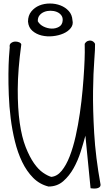

<svg xmlns="http://www.w3.org/2000/svg" viewBox="-20 -1058 613 1088"><path d="M463.9 -289.1Q453.1 -249 437.5 -199.2Q421.9 -149.4 397.5 -105.5Q373 -61.5 338.4 -31.2Q303.7 -1 254.9 -1Q204.1 -13.7 167.5 -50.8Q130.9 -87.9 105.5 -140.6Q80.1 -193.4 64.5 -257.3Q48.8 -321.3 40.5 -388.2Q32.2 -455.1 29.8 -520Q27.3 -585 27.8 -639.6Q28.3 -694.3 30.8 -733.9Q33.2 -773.4 35.2 -790Q32.2 -805.7 42 -813.5Q51.8 -821.3 64.5 -822.3Q77.1 -823.2 88.4 -818.4Q99.6 -813.5 100.6 -805.7Q81.1 -662.1 80.6 -552.7Q80.1 -443.4 91.8 -361.8Q103.5 -280.3 125.5 -224.6Q147.5 -168.9 172.4 -133.3Q197.3 -97.7 223.6 -79.6Q250 -61.5 270.5 -55.7Q303.7 -58.6 329.6 -90.3Q355.5 -122.1 375 -172.4Q394.5 -222.7 408.7 -286.1Q422.9 -349.6 432.6 -417Q442.4 -484.4 448.2 -550.3Q454.1 -616.2 457 -669.9Q460 -723.6 460.4 -761.2Q460.9 -798.8 460 -809.6Q466.8 -821.3 476.1 -825.2Q485.4 -829.1 493.7 -828.1Q502 -827.1 508.8 -821.8Q515.6 -816.4 518.6 -809.6Q519.5 -784.2 514.2 -715.3Q508.8 -646.5 507.3 -542.5Q505.9 -438.5 513.7 -303.2Q521.5 -168 549.8 -11.7Q549.8 -2 543.5 2.9Q537.1 7.8 528.3 9.3Q519.5 10.7 509.8 10.3Q500 9.8 493.2 8.8L463.9 -289.1ZM138.7 -935.5Q138.7 -969.7 157.2 -992.7Q175.8 -1015.6 203.1 -1026.9Q230.5 -1038.1 262.7 -1038.1Q294.9 -1038.1 322.8 -1027.3Q350.6 -1016.6 369.6 -995.6Q388.7 -974.6 390.6 -943.4Q396.5 -918.9 381.3 -899.4Q366.2 -879.9 339.4 -868.2Q312.5 -856.4 279.3 -853Q246.1 -849.6 215.8 -856.9Q185.5 -864.3 163.6 -883.3Q141.6 -902.3 138.7 -935.5ZM194.3 -937.5Q205.1 -918 227.5 -907.2Q250 -896.5 272.9 -896Q295.9 -895.5 314.5 -906.2Q333 -917 335 -940.4Q336.9 -959 327.1 -971.7Q317.4 -984.4 301.3 -990.7Q285.2 -997.1 266.1 -997.1Q247.1 -997.1 231 -990.7Q214.8 -984.4 204.1 -971.2Q193.4 -958 194.3 -937.5Z"/></svg>

Font: Shadows Into Light Two
Style: Regular
Weight: 400
Designer: Kimberly Geswein
Foundry: Kimberly Geswein
Version: Version 1.003 2012